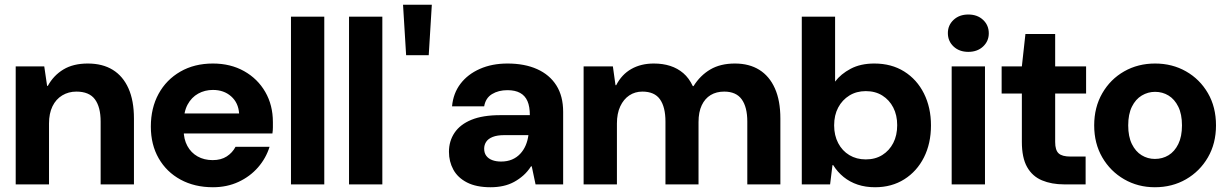

<svg xmlns="http://www.w3.org/2000/svg" viewBox="-20 -775 5162 807"><path d="M46 0V-496H166L178 -414H181Q205 -458 246.5 -483Q288 -508 349 -508Q411 -508 454 -481.5Q497 -455 520 -403.5Q543 -352 543 -277V0H403V-264Q403 -325 379 -357.5Q355 -390 301 -390Q268 -390 241.5 -374Q215 -358 200.5 -328Q186 -298 186 -256V0Z M875 12Q798 12 739 -20Q680 -52 647 -109.5Q614 -167 614 -243Q614 -321 646.5 -380.5Q679 -440 738 -474Q797 -508 875 -508Q949 -508 1006 -476Q1063 -444 1095 -388.5Q1127 -333 1127 -262Q1127 -252 1127 -239.5Q1127 -227 1125 -214H714V-298H985Q982 -343 951.5 -370Q921 -397 875 -397Q841 -397 813 -381.5Q785 -366 768.5 -335.5Q752 -305 752 -257V-228Q752 -190 767.5 -161.5Q783 -133 810.5 -117.5Q838 -102 874 -102Q909 -102 933 -117.5Q957 -133 970 -158H1113Q1098 -110 1064.5 -71.5Q1031 -33 982.5 -10.5Q934 12 875 12Z M1203 0V-705H1343V0Z M1447 0V-705H1587V0Z M1687 -543 1674 -755H1795L1782 -543Z M2042 12Q1982 12 1943 -8Q1904 -28 1885.5 -62Q1867 -96 1867 -137Q1867 -182 1890.5 -217Q1914 -252 1961.5 -271.5Q2009 -291 2083 -291H2207Q2207 -327 2197 -350Q2187 -373 2166 -384.5Q2145 -396 2113 -396Q2075 -396 2048 -379.5Q2021 -363 2015 -328H1880Q1885 -383 1915.5 -423Q1946 -463 1997 -485.5Q2048 -508 2113 -508Q2185 -508 2237.5 -484.5Q2290 -461 2318.5 -416Q2347 -371 2347 -305V0H2231L2215 -76H2212Q2198 -54 2180 -38Q2162 -22 2141 -10.5Q2120 1 2095 6.5Q2070 12 2042 12ZM2086 -96Q2112 -96 2132 -104.5Q2152 -113 2166.5 -128.5Q2181 -144 2189.5 -164Q2198 -184 2201 -207H2099Q2070 -207 2051 -199.5Q2032 -192 2023.5 -179Q2015 -166 2015 -150Q2015 -132 2024 -120Q2033 -108 2049 -102Q2065 -96 2086 -96Z M2433 0V-496H2556L2567 -417H2570Q2593 -462 2633.5 -485Q2674 -508 2728 -508Q2766 -508 2797 -498Q2828 -488 2852 -467.5Q2876 -447 2892 -413H2895Q2923 -458 2965.5 -483Q3008 -508 3069 -508Q3129 -508 3171.5 -481.5Q3214 -455 3237 -403.5Q3260 -352 3260 -277V0H3121V-264Q3121 -325 3097.5 -357.5Q3074 -390 3024 -390Q2991 -390 2967 -375.5Q2943 -361 2929.5 -332.5Q2916 -304 2916 -262V0H2777V-264Q2777 -325 2754 -357.5Q2731 -390 2680 -390Q2649 -390 2625 -374Q2601 -358 2587 -328Q2573 -298 2573 -256V0Z M3658 12Q3618 12 3585 1Q3552 -10 3526 -31Q3500 -52 3482 -81H3479L3469 0H3350V-705H3490V-432Q3514 -464 3555.5 -486Q3597 -508 3655 -508Q3727 -508 3780.5 -474.5Q3834 -441 3863.5 -382Q3893 -323 3893 -248Q3893 -172 3863.5 -113.5Q3834 -55 3781 -21.5Q3728 12 3658 12ZM3619 -105Q3659 -105 3688.5 -123.5Q3718 -142 3734.5 -174Q3751 -206 3751 -249Q3751 -291 3734.5 -323Q3718 -355 3688.5 -373.5Q3659 -392 3619 -392Q3580 -392 3550 -373.5Q3520 -355 3503 -323Q3486 -291 3486 -248Q3486 -206 3503 -173.5Q3520 -141 3550 -123Q3580 -105 3619 -105Z M3980 0V-496H4120V0ZM4050 -557Q4012 -557 3988 -579.5Q3964 -602 3964 -636Q3964 -669 3988 -691.5Q4012 -714 4050 -714Q4088 -714 4112 -691.5Q4136 -669 4136 -635Q4136 -602 4112 -579.5Q4088 -557 4050 -557Z M4453 0Q4400 0 4359.5 -17Q4319 -34 4297 -73Q4275 -112 4275 -179V-382H4190V-496H4275L4290 -632H4415V-496H4545V-382H4415V-178Q4415 -144 4429.5 -130.5Q4444 -117 4479 -117H4543V0Z M4834 12Q4763 12 4705 -21.5Q4647 -55 4613 -113.5Q4579 -172 4579 -248Q4579 -324 4613 -383Q4647 -442 4705 -475Q4763 -508 4835 -508Q4907 -508 4965 -475Q5023 -442 5057 -383.5Q5091 -325 5091 -248Q5091 -172 5057 -113.5Q5023 -55 4965 -21.5Q4907 12 4834 12ZM4834 -107Q4866 -107 4891.5 -122.5Q4917 -138 4932.5 -169.5Q4948 -201 4948 -248Q4948 -295 4932.5 -326.5Q4917 -358 4891.5 -373.5Q4866 -389 4835 -389Q4805 -389 4779 -373.5Q4753 -358 4737.5 -326.5Q4722 -295 4722 -248Q4722 -201 4737.5 -169.5Q4753 -138 4778.5 -122.5Q4804 -107 4834 -107Z"/></svg>

Font: DM Sans 9pt 36pt ExtraBold
Style: Regular
Weight: 800
Version: Version 4.004;gftools[0.9.30]